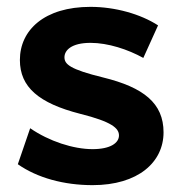

<svg xmlns="http://www.w3.org/2000/svg" viewBox="-20 -530 529 560"><path d="M244 -510C109 -510 38 -442 38 -355C38 -276 93 -229 214 -198C306 -175 327 -156 327 -135C327 -113 302 -95 250 -95C194 -95 123 -118 68 -156L32 -51C89 -11 167 10 250 10C383 10 457 -57 457 -144C457 -229 399 -275 281 -304C183 -328 168 -343 168 -363C168 -383 188 -405 244 -405C295 -405 353 -386 398 -361L441 -456C390 -489 316 -510 244 -510Z"/></svg>

Font: Gully SemiBold
Style: Regular
Weight: 600
Designer: jaikishan Patel
Foundry: MagicType
Version: Version 1.000;Glyphs 3.2 (3242)